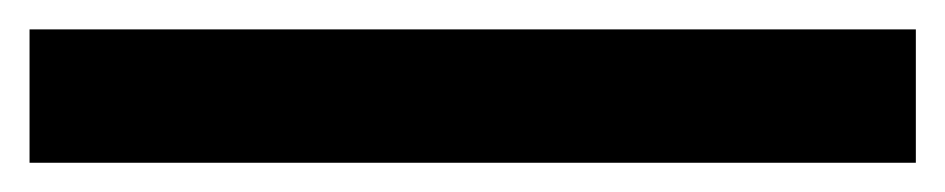

<svg xmlns="http://www.w3.org/2000/svg" viewBox="-42 90 640 130"><path d="M578.1 109.9V200.2H-22V109.9Z"/></svg>

Font: Miedinger*
Style: Bold
Weight: 700
Version: Version 001.000